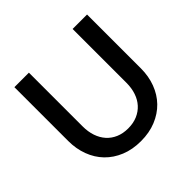

<svg xmlns="http://www.w3.org/2000/svg" viewBox="-177 -903 1095 1095"><g transform="rotate(-45 370.0 -356.0)"><path d="M369.5 -94.5Q411 -94.5 443.8 -108.5Q476.5 -122.5 499.2 -147.5Q522 -172.5 534 -207.8Q546 -243 546 -286V-720H662.5V-286Q662.5 -222.5 642.2 -168.5Q622 -114.5 584 -75.2Q546 -36 491.8 -13.8Q437.5 8.5 369.5 8.5Q301.5 8.5 247.2 -13.8Q193 -36 155 -75.2Q117 -114.5 96.8 -168.5Q76.5 -222.5 76.5 -286V-720H193.5V-286.5Q193.5 -243.5 205.5 -208.2Q217.5 -173 240 -147.8Q262.5 -122.5 295.2 -108.5Q328 -94.5 369.5 -94.5Z"/></g></svg>

Font: Lato SemiBold
Style: Regular
Weight: 600
Designer: Lukasz Dziedzic with Adam Twardoch and Botio Nikoltchev
Foundry: tyPoland Lukasz Dziedzic
Version: Version 2.015; 2015-08-06; http://www.latofonts.com/